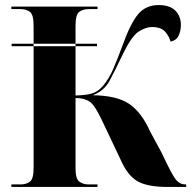

<svg xmlns="http://www.w3.org/2000/svg" viewBox="-20 -740 764 760"><path d="M26 -557V-567H364V-557ZM25 0H366V-10H330Q309 -10 294 -21Q279 -32 279 -73V-352Q312 -352 333 -339Q354 -326 382 -267L465 -92Q492 -38 531 -19Q570 0 644 0H717V-10H713Q688 -10 670.5 -37Q653 -64 620 -135L574 -220Q540 -296 491 -329Q442 -362 347 -363Q392 -380 413.5 -420Q435 -460 464 -521Q501 -598 529.5 -615.5Q558 -633 581 -633Q618 -633 634.5 -613.5Q651 -594 655 -575Q678 -580 687 -599Q696 -618 696 -641Q696 -676 674 -698Q652 -720 608 -720Q557 -720 526.5 -683.5Q496 -647 465 -560Q442 -498 426 -462Q410 -426 385 -397Q366 -376 342.5 -369.5Q319 -363 279 -362V-638Q279 -682 293.5 -693Q308 -704 333 -704H366V-714H25V-704H61Q84 -704 98.5 -693Q113 -682 113 -638V-75Q113 -32 98.5 -21Q84 -10 61 -10H25Z"/></svg>

Font: Noto Serif Display SemiCondensed Extra
Style: Regular
Weight: 800
Width: 4
Designer: Monotype Design Team
Foundry: Monotype Imaging Inc.
Version: Version 1.900